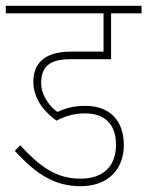

<svg xmlns="http://www.w3.org/2000/svg" viewBox="-30 -642 508 662"><path d="M264 -251C326 -251 370 -219 370 -142C370 -73 330 -26 247 -26C163 -26 106 -69 40 -141L21 -122C94 -42 158 0 248 0C347 0 397 -63 397 -141C397 -225 350 -277 264 -277C224 -277 196 -269 168 -256C143 -274 112 -311 112 -356C112 -423 154 -438 218 -438H353V-596H458V-622H-10V-596H327V-464H215C130 -464 85 -429 85 -360C85 -300 124 -255 165 -226C198 -244 231 -251 264 -251Z"/></svg>

Font: Noto Sans Devanagari SemiCondensed Thin
Style: Regular
Weight: 100
Width: 4
Designer: Jelle Bosma - Monotype Design Team
Foundry: Monotype Imaging Inc.
Version: Version 2.004